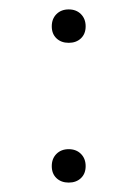

<svg xmlns="http://www.w3.org/2000/svg" viewBox="-20 -384 291 408"><path d="M152 -302.5Q142 -293 126 -293Q110 -293 100 -302.5Q90 -312 90 -328Q90 -344 100 -354Q110 -364 126 -364Q142 -364 152 -354Q162 -344 162 -328Q162 -312 152 -302.5ZM152 -5.5Q142 4 126 4Q110 4 100 -5.5Q90 -15 90 -31Q90 -47 100 -57Q110 -67 126 -67Q142 -67 152 -57Q162 -47 162 -31Q162 -15 152 -5.5Z"/></svg>

Font: EauTestInfant Light
Style: Regular
Weight: 300
Designer: Christian Thalmann (Catharsis Fonts)
Version: Version 0.001;PS 000.001;hotconv 1.0.88;makeotf.lib2.5.64775